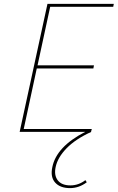

<svg xmlns="http://www.w3.org/2000/svg" viewBox="-20 -678 605 987"><path d="M562 -643H238L173 -342H463L460 -326H169L102 -15H452L448 -1L449 0Q368 37 322 84.5Q276 132 266 181Q257 223 277 249Q297 275 342 275Q384 275 419 248L426 259Q386 289 340 289Q289 289 263.5 260.5Q238 232 249 181Q270 76 418 0H81L224 -658H565Z"/></svg>

Font: EauTestText Thin
Style: Italic
Weight: 250
Italic angle: -12°
Designer: Christian Thalmann (Catharsis Fonts)
Version: Version 0.001;PS 000.001;hotconv 1.0.88;makeotf.lib2.5.64775